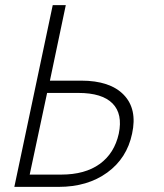

<svg xmlns="http://www.w3.org/2000/svg" viewBox="-20 -730 640 750"><path d="M36 0 186 -710H237L175 -415H297Q410 -415 463.5 -359.5Q517 -304 496 -208Q476 -112 399 -56Q322 0 209 0ZM96 -48H219Q312 -48 369.5 -89.5Q427 -131 444 -208Q460 -285 419.5 -326Q379 -367 286 -367H164Z"/></svg>

Font: Geist Mono ExtraLight
Style: Italic
Weight: 200
Italic angle: -12°
Monospace: yes
Designer: Basement.studio, Andrés Briganti, Mateo Zaragoza
Foundry: Basement.studio, Vercel, Andrés Briganti, Guido Ferreyra, Mateo Zaragoza
Version: Version 1.500; ttfautohint (v1.8.4.7-5d5b)